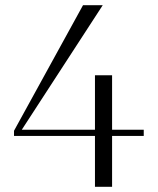

<svg xmlns="http://www.w3.org/2000/svg" viewBox="-20 -720 608 740"><path d="M34 -196V-216L300 -700H376L64 -220H346V-430H412V-220H534V-196H412V0H346V-196Z"/></svg>

Font: Aboreto
Style: Regular
Weight: 400
Designer: Dominik Jáger
Foundry: Dominik Jáger
Version: Version 1.001; ttfautohint (v1.8.4.7-5d5b)